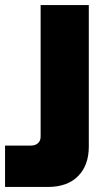

<svg xmlns="http://www.w3.org/2000/svg" viewBox="-114 -538 415 761"><path d="M-94 203V39H9Q26 39 36.5 29.5Q47 20 47 4V-518H238V43Q238 117 195.5 160Q153 203 76 203Z"/></svg>

Font: MuseoModerno Thin Black
Style: Regular
Weight: 900
Version: Version 1.002